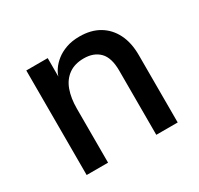

<svg xmlns="http://www.w3.org/2000/svg" viewBox="-116 -658 831 800"><g transform="rotate(-30 299.5 -257.5)"><path d="M88 0V-503H191V-414Q195 -429 207 -446.5Q219 -464 238.5 -479.5Q258 -495 286 -505Q314 -515 350 -515Q405 -515 444 -492Q483 -469 504.5 -426.5Q526 -384 526 -324V0H423V-309Q423 -371 395.5 -399Q368 -427 320 -427Q276 -427 247 -406Q218 -385 204.5 -347.5Q191 -310 191 -260V0Z"/></g></svg>

Font: Inclusive Sans Medium
Style: Regular
Weight: 500
Designer: Olivia King
Foundry: Olivia King
Version: Version 2.004